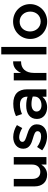

<svg xmlns="http://www.w3.org/2000/svg" viewBox="1140 -1910 782 3103"><g transform="rotate(-90 1531.5 -359.0)"><path d="M258 11C340 11 389 -32 423 -82V0H544V-528H423V-230C423 -148 374 -99 304 -99C232 -99 191 -146 191 -228V-528H70V-192C70 -69 139 11 258 11Z M877 10C987 10 1073 -45 1073 -156V-158C1073 -253 986 -288 909 -312C847 -332 790 -348 790 -386V-388C790 -419 817 -441 864 -441C908 -441 962 -422 1013 -391L1061 -477C1005 -514 933 -537 867 -537C762 -537 679 -476 679 -376V-374C679 -273 766 -241 844 -219C906 -200 962 -186 962 -145V-143C962 -108 932 -86 880 -86C826 -86 764 -108 707 -151L653 -69C719 -17 802 10 877 10Z M1519 -65V0H1639V-313C1639 -454 1563 -536 1407 -536C1321 -536 1264 -518 1206 -492L1239 -395C1287 -415 1331 -428 1390 -428C1474 -428 1520 -388 1520 -315V-305C1479 -318 1438 -327 1374 -327C1251 -327 1160 -271 1160 -154V-152C1160 -46 1248 11 1348 11C1428 11 1483 -22 1519 -65ZM1522 -221V-191C1522 -125 1462 -80 1382 -80C1325 -80 1280 -108 1280 -158V-160C1280 -211 1325 -242 1401 -242C1448 -242 1491 -233 1522 -221Z M1783 -528V0H1904V-201C1904 -341 1978 -410 2084 -410H2091V-538C1998 -542 1937 -488 1904 -409V-528Z M2203 -730V0H2324V-730Z M2733 12C2896 12 3016 -113 3016 -263V-265C3016 -416 2897 -539 2735 -539C2573 -539 2453 -414 2453 -263V-261C2453 -111 2572 12 2733 12ZM2735 -93C2641 -93 2574 -171 2574 -263V-265C2574 -357 2636 -433 2733 -433C2828 -433 2895 -356 2895 -263V-261C2895 -170 2833 -93 2735 -93Z"/></g></svg>

Font: Mission Medium
Style: Regular
Weight: 500
Version: Version 1.000;FEAKit 1.0